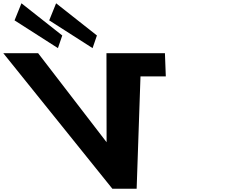

<svg xmlns="http://www.w3.org/2000/svg" viewBox="-280 -1149 1400 1169"><path d="M99.1 -933 72.7 -856 -191.4 -1025 -149.4 -1129ZM310.1 -933 283.7 -856 19.6 -1025 61.6 -1129ZM404 0H552L575.4 -684H729.5L724.2 -825H368.2L369 -283L-47.8 -825H-259.8Z"/></svg>

Font: Hussar
Style: BdOpOblFour
Weight: 700
Foundry: Cannot Into Space Fonts
Version: Version 2.00